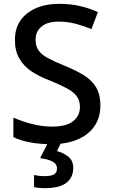

<svg xmlns="http://www.w3.org/2000/svg" viewBox="-20 -744 590 1004"><path d="M505 -193Q505 -98 436 -44Q367 10 247 10Q189 10 137.5 0.5Q86 -9 50 -27V-129Q90 -111 144 -96.5Q198 -82 254 -82Q326 -82 362 -110Q398 -138 398 -185Q398 -218 381.5 -240.5Q365 -263 330 -282Q295 -301 238 -324Q185 -344 144.5 -371Q104 -398 81 -438Q58 -478 58 -536Q58 -624 122 -674Q186 -724 290 -724Q348 -724 397.5 -712.5Q447 -701 492 -681L458 -592Q417 -609 374.5 -620Q332 -631 287 -631Q228 -631 197 -605Q166 -579 166 -537Q166 -504 181 -481.5Q196 -459 229 -441Q262 -423 316 -401Q376 -377 418.5 -350.5Q461 -324 483 -286.5Q505 -249 505 -193ZM363 134Q363 184 327 212Q291 240 214 240Q180 240 158 234V171Q183 177 216 177Q245 177 261.5 168.5Q278 160 278 137Q278 113 254 100.5Q230 88 190 83L232 0H300L278 46Q312 55 337.5 75.5Q363 96 363 134Z"/></svg>

Font: Noto Sans Tamil Medium
Style: Regular
Weight: 500
Designer: Jelle Bosma - Monotype Design Team
Foundry: Monotype Imaging Inc.
Version: Version 2.004; ttfautohint (v1.8.4.7-5d5b)